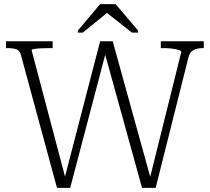

<svg xmlns="http://www.w3.org/2000/svg" viewBox="-20 -910 1017 930"><path d="M9 -710H235V-677H218Q199 -677 179 -676Q159 -675 146 -673Q133 -671 133 -667L302 -28H288L465 -710H526L715 -27H701L858 -658Q858 -664 845.5 -668Q833 -672 813.5 -674.5Q794 -677 775 -677H759V-710H967V-677H962Q936 -677 918 -668Q900 -659 893 -633L734 0H668L483 -669H496L320 0H256L82 -641Q76 -666 59 -671.5Q42 -677 14 -677H9ZM540 -890H465L357 -762V-752H381L515 -861H481L619 -752H649V-762Z"/></svg>

Font: Roboto Serif 36pt ExtraLight
Style: Regular
Weight: 250
Designer: Greg Gazdowicz
Foundry: Commercial Type
Version: Version 1.008